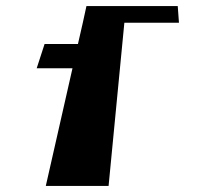

<svg xmlns="http://www.w3.org/2000/svg" viewBox="-20 -613 683 633"><path d="M253 -538 237 -468H127L101 -388H219L131 0H338L390 -538H570L566 -593H396H265Z"/></svg>

Font: Hussar Milosc
Style: Bold
Weight: 700
Foundry: Cannot Into Space Fonts
Version: Version 1.02